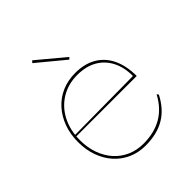

<svg xmlns="http://www.w3.org/2000/svg" viewBox="-200 -855 1005 1005"><g transform="rotate(-45 302.5 -353.0)"><path d="M310 -515Q379 -515 427.5 -486.5Q476 -458 501.5 -404.5Q527 -351 527 -276H79V-286L513 -290Q513 -355 488.5 -402Q464 -449 419 -474.5Q374 -500 310 -500Q243 -500 190.5 -468Q138 -436 108.5 -379Q79 -322 79 -248Q79 -193 95.5 -147.5Q112 -102 141.5 -69Q171 -36 212 -18Q253 0 302 0Q342 0 376.5 -8.5Q411 -17 439.5 -33.5Q468 -50 491.5 -75.5Q515 -101 533 -135L540 -125Q522 -90 498.5 -63.5Q475 -37 445.5 -19.5Q416 -2 380 6.5Q344 15 302 15Q250 15 206.5 -4.5Q163 -24 131.5 -59Q100 -94 82.5 -142Q65 -190 65 -248Q65 -307 83 -355.5Q101 -404 133.5 -440Q166 -476 211 -495.5Q256 -515 310 -515ZM338 -586 188 -710 198 -721 348 -596Z"/></g></svg>

Font: Kalnia Thin
Style: Regular
Weight: 100
Version: Version 1.105